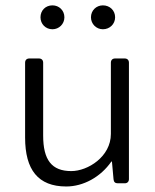

<svg xmlns="http://www.w3.org/2000/svg" viewBox="-20 -674 570 706"><path d="M172.9 -566.4C197.3 -566.4 216.8 -585.9 216.8 -610.4C216.8 -635.7 197.3 -654.3 172.9 -654.3C147.5 -654.3 128.9 -635.7 128.9 -610.4C128.9 -585.9 147.5 -566.4 172.9 -566.4ZM358.4 -566.4C383.8 -566.4 403.3 -585.9 403.3 -610.4C403.3 -635.7 383.8 -654.3 358.4 -654.3C334 -654.3 314.5 -635.7 314.5 -610.4C314.5 -585.9 334 -566.4 358.4 -566.4ZM387.7 -443.4V-181.6C387.7 -97.7 302.7 -44.9 242.2 -44.9C169.9 -44.9 138.7 -85.9 138.7 -175.8V-443.4C138.7 -453.1 132.8 -459 123 -459H87.9C78.1 -459 72.3 -453.1 72.3 -443.4V-168C72.3 -49.8 120.1 11.7 223.6 11.7C286.1 11.7 349.6 -22.5 389.6 -80.1H391.6L397.5 -14.6C398.4 -4.9 403.3 0 413.1 0H438.5C448.2 0 454.1 -5.9 454.1 -15.6V-443.4C454.1 -453.1 448.2 -459 438.5 -459H403.3C393.6 -459 387.7 -453.1 387.7 -443.4Z"/></svg>

Font: Ed Sans Neue Light
Style: Regular
Weight: 300
Designer: Stephen Hutchings
Version: Version 1.004;PS 001.004;hotconv 1.0.88;makeotf.lib2.5.64775